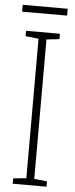

<svg xmlns="http://www.w3.org/2000/svg" viewBox="-58 -863 347 893"><g transform="rotate(5 116.0 -416.5)"><path d="M195 0H37V-25L98 -31V-682L37 -689V-714H195V-689L135 -682V-31L195 -25ZM221 -833V-801H11V-833Z"/></g></svg>

Font: Noto Sans Tamil ExtraCondensed ExtraLight
Style: Regular
Weight: 200
Width: 2
Designer: Jelle Bosma - Monotype Design Team
Foundry: Monotype Imaging Inc.
Version: Version 2.004; ttfautohint (v1.8.4.7-5d5b)